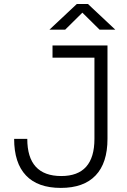

<svg xmlns="http://www.w3.org/2000/svg" viewBox="-20 -918 626 948"><path d="M280.3 9.8Q166.5 9.8 108.2 -51.8Q49.8 -113.3 49.8 -232.4H114.7Q114.7 -48.8 282.7 -48.8Q446.3 -48.8 446.3 -232.4V-633.3H239.3V-693.4H510.7V-232.4Q510.7 -113.3 452.1 -51.8Q393.6 9.8 280.3 9.8ZM224.1 -771.5 359.4 -898.4H414.1L549.3 -771.5H471.7L386.7 -855.5L301.8 -771.5Z"/></svg>

Font: CaskaydiaMono NF Light
Style: Regular
Weight: 300
Designer: Aaron Bell
Foundry: Saja Typeworks
Version: Version 2111.001; ttfautohint (v1.8.4);Nerd Fonts 3.1.1